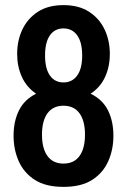

<svg xmlns="http://www.w3.org/2000/svg" viewBox="-20 -718 496 750"><path d="M228 12Q159 12 116.5 -15Q74 -42 53.5 -87.5Q33 -133 33 -188Q33 -244 54 -286.5Q75 -329 121 -352Q84 -377 65.5 -417.5Q47 -458 47 -507Q47 -560 67.5 -603Q88 -646 128 -672Q168 -698 228 -698Q288 -698 328 -672Q368 -646 388.5 -603Q409 -560 409 -507Q409 -458 390.5 -417.5Q372 -377 334 -352Q381 -329 402 -286.5Q423 -244 423 -188Q423 -133 402.5 -87.5Q382 -42 339.5 -15Q297 12 228 12ZM228 -79Q269 -79 290.5 -108.5Q312 -138 312 -192Q312 -246 290.5 -275.5Q269 -305 228 -305Q187 -305 165.5 -275.5Q144 -246 144 -192Q144 -138 165.5 -108.5Q187 -79 228 -79ZM228 -396Q262 -396 281.5 -423Q301 -450 301 -501Q301 -553 281.5 -580Q262 -607 228 -607Q194 -607 175 -580Q156 -553 156 -501Q156 -450 175 -423Q194 -396 228 -396Z"/></svg>

Font: Archivo Narrow SemiBold
Style: Regular
Weight: 600
Designer: Hector Gatti
Foundry: Omnibus-Type
Version: Version 3.002